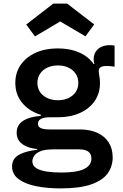

<svg xmlns="http://www.w3.org/2000/svg" viewBox="-20 -822 683 1065"><path d="M316 223Q240.5 223 179.5 210.5Q118.5 198 82.8 171.2Q47 144.5 47 101Q47 57.5 86 36.2Q125 15 186.5 9V-4L276 6.5Q229 6.5 204 17Q179 27.5 169.2 42.8Q159.5 58 159.5 72.5Q159.5 97 181 110.5Q202.5 124 238.5 129.5Q274.5 135 319.5 135Q407 135 447 115.2Q487 95.5 487 57Q487 6.5 419 6.5H223Q153.5 6.5 113 -16.8Q72.5 -40 72.5 -86Q72.5 -128 107 -151Q141.5 -174 206.5 -179.5V-200L301 -171.5H257Q225 -171.5 207.8 -162.8Q190.5 -154 190.5 -135.5Q190.5 -118 207.2 -111Q224 -104 258 -104H422Q478.5 -104 519.5 -85.5Q560.5 -67 582.8 -32.2Q605 2.5 605 51Q605 100.5 577.5 139.2Q550 178 486.8 200.5Q423.5 223 316 223ZM301 -171.5Q232.5 -171.5 179 -195.2Q125.5 -219 95.2 -261.8Q65 -304.5 65 -362Q65 -419.5 95 -462.5Q125 -505.5 178 -529.5Q231 -553.5 300.5 -553.5Q369.5 -553.5 421.8 -529.8Q474 -506 502 -463Q518.5 -441 526.5 -415.5Q534.5 -390 534.5 -361Q534.5 -303.5 504.8 -261Q475 -218.5 422.5 -195Q370 -171.5 301 -171.5ZM301.5 -266Q334 -266 359.5 -278Q385 -290 399.8 -311.5Q414.5 -333 414.5 -362Q414.5 -391 399.8 -413Q385 -435 359.5 -447Q334 -459 301.5 -459Q268.5 -459 242.8 -447Q217 -435 202.2 -413Q187.5 -391 187.5 -362Q187.5 -333 202.2 -311.5Q217 -290 242.8 -278Q268.5 -266 301.5 -266ZM534.5 -361 502 -420 477 -456.5 503.5 -468.5Q501.5 -474 500.5 -480Q499.5 -486 499.5 -492.5Q499.5 -517 510.8 -534.8Q522 -552.5 542.2 -562Q562.5 -571.5 589.5 -571.5Q597 -571.5 603.5 -571Q610 -570.5 615.5 -569V-452Q602.5 -454.5 591.8 -455.2Q581 -456 572 -456Q555.5 -456 545.8 -452.8Q536 -449.5 531.8 -443.5Q527.5 -437.5 527.5 -429Q527.5 -422.5 529.2 -412.5Q531 -402.5 532.8 -389.2Q534.5 -376 534.5 -361ZM352.5 -802 502.5 -686.5 454 -620.5 314 -703 174 -620 125.5 -686 275.5 -802Z"/></svg>

Font: Hepta Slab ExtraLight SemiBold
Style: Regular
Weight: 600
Version: Version 1.102